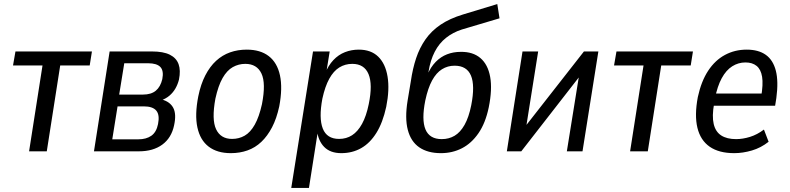

<svg xmlns="http://www.w3.org/2000/svg" viewBox="-20 -744 3882 944"><path d="M123 0 189 -422H44L56 -491H432L421 -422H276L210 0Z M442 0 519 -491H727Q783 -491 815 -475Q847 -459 858 -428.5Q869 -398 860 -353Q854 -329 842.5 -309Q831 -289 813.5 -274Q796 -259 771 -250L775 -255Q816 -244 832 -213.5Q848 -183 836 -128Q823 -66 778 -33Q733 0 663 0ZM532 -59H660Q699 -59 724 -76.5Q749 -94 757 -134Q766 -179 748.5 -200Q731 -221 687 -221H558ZM566 -279H683Q723 -279 746 -298Q769 -317 778 -355Q786 -396 768.5 -414.5Q751 -433 708 -433H591Z M1115 9Q1048 9 1006 -23Q964 -55 950.5 -117.5Q937 -180 955 -271Q967 -330 989.5 -373.5Q1012 -417 1042.5 -445Q1073 -473 1111 -486.5Q1149 -500 1193 -500Q1260 -500 1301.5 -468Q1343 -436 1356.5 -373.5Q1370 -311 1353 -221Q1340 -161 1317.5 -118Q1295 -75 1265 -46.5Q1235 -18 1197 -4.5Q1159 9 1115 9ZM1121 -61Q1155 -61 1183 -77Q1211 -93 1232.5 -131Q1254 -169 1268 -232Q1288 -335 1265.5 -382.5Q1243 -430 1186 -430Q1153 -430 1124.5 -414Q1096 -398 1074.5 -360.5Q1053 -323 1039 -259Q1020 -156 1042.5 -108.5Q1065 -61 1121 -61Z M1412 180 1519 -491H1601L1583 -380H1577Q1594 -422 1619 -448.5Q1644 -475 1676 -487.5Q1708 -500 1744 -500Q1804 -500 1839.5 -465.5Q1875 -431 1885.5 -367.5Q1896 -304 1879 -219Q1862 -141 1830.5 -90.5Q1799 -40 1755.5 -15.5Q1712 9 1658 9Q1604 9 1574 -21.5Q1544 -52 1538 -106H1544L1499 180ZM1647 -61Q1683 -61 1711 -79Q1739 -97 1760 -135Q1781 -173 1793 -232Q1813 -329 1792 -379.5Q1771 -430 1712 -430Q1677 -430 1648.5 -412.5Q1620 -395 1599 -357Q1578 -319 1565 -259Q1547 -163 1567 -112Q1587 -61 1647 -61Z M2148 9Q2083 9 2041.5 -19.5Q2000 -48 1985 -105.5Q1970 -163 1984 -249L2000 -345Q2009 -407 2026 -458Q2043 -509 2072 -550.5Q2101 -592 2146 -622.5Q2191 -653 2257 -673L2425 -724L2436 -654L2251 -599Q2207 -585 2173 -558Q2139 -531 2117.5 -489.5Q2096 -448 2087 -392L2085 -376H2081Q2098 -415 2122.5 -440Q2147 -465 2178 -477Q2209 -489 2245 -489Q2305 -490 2342 -458.5Q2379 -427 2390 -366Q2401 -305 2383 -216Q2367 -139 2332.5 -89Q2298 -39 2251 -15Q2204 9 2148 9ZM2152 -60Q2187 -60 2215 -76.5Q2243 -93 2264 -130Q2285 -167 2297 -227Q2316 -324 2295.5 -372.5Q2275 -421 2215 -421Q2181 -421 2153 -403.5Q2125 -386 2104.5 -348.5Q2084 -311 2071 -250Q2052 -155 2072 -107.5Q2092 -60 2152 -60Z M2472 0 2549 -491H2626L2561 -82H2531L2851 -491H2922L2844 0H2767L2833 -410H2862L2543 0Z M3078 0 3144 -422H2999L3011 -491H3387L3376 -422H3231L3165 0Z M3590 9Q3515 9 3469.5 -22.5Q3424 -54 3409 -115.5Q3394 -177 3411 -267Q3428 -345 3462 -396.5Q3496 -448 3544.5 -474Q3593 -500 3651 -500Q3709 -500 3745 -474.5Q3781 -449 3794.5 -396.5Q3808 -344 3797 -262L3791 -224H3474L3484 -284H3740L3722 -266Q3733 -330 3727 -366.5Q3721 -403 3700 -420Q3679 -437 3645 -437Q3610 -437 3580 -418Q3550 -399 3528.5 -359.5Q3507 -320 3495 -259L3491 -234Q3480 -173 3489 -134.5Q3498 -96 3526 -78Q3554 -60 3599 -60Q3632 -60 3667.5 -71Q3703 -82 3736 -107L3759 -47Q3721 -17 3676.5 -4Q3632 9 3590 9Z"/></svg>

Font: Nunito Sans 10pt Condensed Medium
Style: Italic
Weight: 500
Width: 3
Italic angle: -9°
Designer: Vernon Adams
Foundry: Vernon Adams
Version: Version 3.101;gftools[0.9.27]